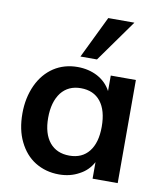

<svg xmlns="http://www.w3.org/2000/svg" viewBox="-87 -847 792 926"><g transform="rotate(10 309.5 -384.0)"><path d="M551 -505V0H428V-81Q405 -38 362 -16Q319 8 264 8Q199 8 147 -24Q97 -55 68 -115Q40 -172 40 -252Q40 -328 69 -391Q97 -451 148 -485Q199 -518 264 -518Q318 -518 362 -495Q406 -471 428 -429V-505ZM298 -90Q360 -90 394 -133Q428 -176 428 -254Q428 -334 394 -377Q360 -420 297 -420Q236 -420 201 -376Q166 -330 166 -252Q166 -175 201 -132Q236 -90 298 -90ZM349 -570H268L368 -776H496Z"/></g></svg>

Font: PRinguin Sans
Style: Bold
Weight: 700
Designer: Vernon Adams
Foundry: Vernon Adams
Version: ""